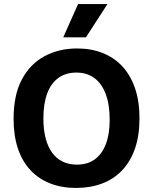

<svg xmlns="http://www.w3.org/2000/svg" viewBox="-20 -913 755 947"><path d="M355 14Q284 14 227 -8.5Q170 -31 129.5 -74.5Q89 -118 68 -181.5Q47 -245 47 -327Q47 -444 87.5 -520.5Q128 -597 199 -635.5Q270 -674 360 -674Q430 -674 486.5 -651.5Q543 -629 583.5 -585.5Q624 -542 646 -477.5Q668 -413 668 -330Q668 -245 646 -181Q624 -117 583 -73.5Q542 -30 484 -8Q426 14 355 14ZM359 -101Q412 -101 447.5 -127Q483 -153 502 -202Q521 -251 521 -322Q521 -397 501.5 -449Q482 -501 445.5 -528Q409 -555 356 -555Q305 -555 268.5 -529Q232 -503 213 -452.5Q194 -402 194 -329Q194 -274 205 -231.5Q216 -189 237 -160Q258 -131 289 -116Q320 -101 359 -101ZM404 -729H292L365 -893H510Z"/></svg>

Font: Bricolage Grotesque 24pt
Style: Bold
Weight: 700
Designer: Mathieu Triay
Foundry: Atelier Triay
Version: Version 1.001;gftools[0.9.33.dev8+g029e19f]